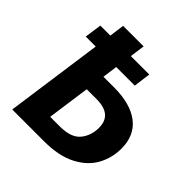

<svg xmlns="http://www.w3.org/2000/svg" viewBox="-186 -829 966 966"><g transform="rotate(45 297.0 -346.0)"><path d="M575 -249Q575 -184 544.5 -127.5Q514 -71 446.5 -35.5Q379 0 273 0H47L120 -521H49L62 -612H133L144 -692H290L279 -612H410L398 -521H266L255 -441H331Q447 -441 511 -392Q575 -343 575 -249ZM421 -244Q421 -337 310 -337H240L208 -109H277Q356 -109 388.5 -148Q421 -187 421 -244Z"/></g></svg>

Font: Fira Sans SemiBold
Style: Italic
Weight: 600
Italic angle: -8°
Designer: bBox Type GmbH & Carrois Corporate GbR & Edenspiekermann AG
Foundry: bBox Type GmbH & Carrois Corporate GbR & Edenspiekermann AG
Version: Version 4.301